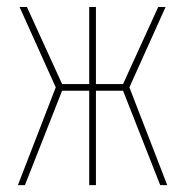

<svg xmlns="http://www.w3.org/2000/svg" viewBox="-20 -540 540 560"><path d="M259.8 0H240.2V-275.4H161.1L52.7 0H32.2L142.6 -285.2L37.1 -519.5H58.6L161.1 -294.9H240.2V-519.5H259.8V-294.9H338.9L441.4 -519.5H462.9L357.4 -285.2L467.8 0H447.3L338.9 -275.4H259.8Z"/></svg>

Font: Mgen+ 1m thin
Style: Regular
Weight: 100
Designer: [Source Han Sans]
Ryoko NISHIZUKA  (kana & ideographs); Paul D. Hunt (Latin, Greek & Cyrillic); Wenlong ZHANG  (bopomofo
Version: Version 1.059.20150602